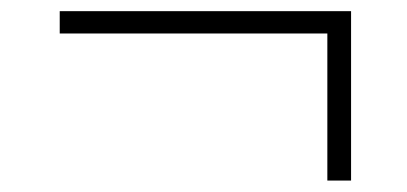

<svg xmlns="http://www.w3.org/2000/svg" viewBox="-20 -420 730 344"><path d="M566.5 -96.5V-360H87V-400H609V-96.5Z"/></svg>

Font: Encode Sans SC SemiExpanded ExtraLight
Style: Regular
Weight: 250
Width: 6
Designer: Multiple Designers
Foundry: Impallari Type
Version: Version 3.002